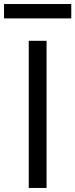

<svg xmlns="http://www.w3.org/2000/svg" viewBox="-54 -929 372 949"><path d="M176.1 0H88.1V-727.3H176.1ZM298.3 -838.1H-34.1V-909.1H298.3Z"/></svg>

Font: Fast_Sans
Style: Regular
Weight: 400
Designer: Rasmus Andersson
Foundry: rsms
Version: Version 3.018;git-588b23468